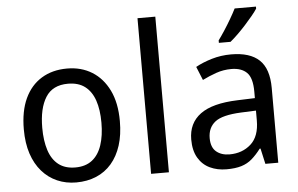

<svg xmlns="http://www.w3.org/2000/svg" viewBox="-53 -845 1452 934"><g transform="rotate(-5 673.0 -378.0)"><path d="M520 -269Q520 -202 503.5 -150.5Q487 -99 456 -63Q425 -27 381 -8.5Q337 10 283 10Q233 10 190.5 -8.5Q148 -27 116.5 -63Q85 -99 68 -150.5Q51 -202 51 -269Q51 -358 79.5 -419.5Q108 -481 161 -513.5Q214 -546 286 -546Q355 -546 407.5 -513.5Q460 -481 490 -419.5Q520 -358 520 -269ZM141 -269Q141 -206 156 -159.5Q171 -113 203 -88Q235 -63 285 -63Q335 -63 367 -88Q399 -113 414.5 -159.5Q430 -206 430 -269Q430 -333 414.5 -378Q399 -423 367 -447.5Q335 -472 284 -472Q209 -472 175 -418Q141 -364 141 -269Z M736 0H649V-760H736Z M1087 -545Q1179 -545 1224.5 -502Q1270 -459 1270 -365V0H1207L1190 -76H1186Q1164 -47 1141.5 -27.5Q1119 -8 1089.5 1Q1060 10 1017 10Q972 10 936 -7Q900 -24 879 -59.5Q858 -95 858 -149Q858 -229 917 -272.5Q976 -316 1099 -320L1184 -323V-355Q1184 -422 1157.5 -448Q1131 -474 1082 -474Q1043 -474 1007.5 -461.5Q972 -449 940 -433L913 -499Q947 -518 992 -531.5Q1037 -545 1087 -545ZM1111 -259Q1019 -255 983.5 -227Q948 -199 948 -148Q948 -103 973 -82Q998 -61 1038 -61Q1100 -61 1142 -98.5Q1184 -136 1184 -214V-262ZM1228 -756Q1219 -742 1202.5 -722Q1186 -702 1166.5 -680.5Q1147 -659 1127 -639.5Q1107 -620 1090 -606H1033V-618Q1047 -637 1064 -663Q1081 -689 1097 -716.5Q1113 -744 1124 -766H1228Z"/></g></svg>

Font: Noto Sans Display
Style: Regular
Weight: 400
Designer: Monotype Design Team
Foundry: Monotype Imaging Inc.
Version: Version 2.003